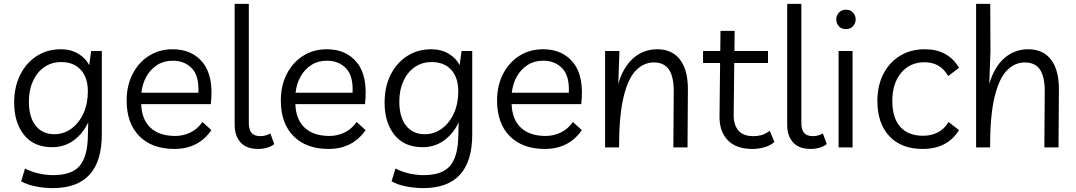

<svg xmlns="http://www.w3.org/2000/svg" viewBox="-20 -760 5549 990"><path d="M252 210Q210 210 165.5 201.5Q121 193 89 175L109 109Q142 126 180 134.5Q218 143 254 143Q350 143 390.5 95.5Q431 48 433 -56L435 -129Q407 -70 359 -35.5Q311 -1 249 -1Q154 -1 103.5 -65Q53 -129 53 -230Q53 -311 83.5 -373Q114 -435 168.5 -470.5Q223 -506 294 -506Q345 -506 383.5 -483Q422 -460 440 -424L450 -497H505V-67Q505 210 252 210ZM296 -440Q246 -440 208.5 -414Q171 -388 150 -342Q129 -296 129 -236Q129 -156 164 -112Q199 -68 260 -68Q309 -68 348.5 -97Q388 -126 410.5 -176Q433 -226 433 -289Q433 -360 396.5 -400Q360 -440 296 -440Z M879 8Q764 8 698.5 -58Q633 -124 633 -242Q633 -319 664 -379Q695 -439 748.5 -472.5Q802 -506 870 -506Q972 -506 1027.5 -435Q1083 -364 1067 -223H708Q711 -143 756.5 -101Q802 -59 884 -59Q924 -59 961 -76.5Q998 -94 1024 -131L1070 -89Q1003 8 879 8ZM871 -447Q825 -447 790.5 -425Q756 -403 735 -365.5Q714 -328 709 -282H1003Q1007 -369 969 -408Q931 -447 871 -447Z M1312 8Q1250 8 1220 -26Q1190 -60 1190 -116V-740H1263V-125Q1263 -92 1277 -75Q1291 -58 1323 -58Q1338 -58 1352 -62.5Q1366 -67 1374 -72L1394 -17Q1380 -5 1357.5 1.5Q1335 8 1312 8Z M1674 8Q1559 8 1493.5 -58Q1428 -124 1428 -242Q1428 -319 1459 -379Q1490 -439 1543.5 -472.5Q1597 -506 1665 -506Q1767 -506 1822.5 -435Q1878 -364 1862 -223H1503Q1506 -143 1551.5 -101Q1597 -59 1679 -59Q1719 -59 1756 -76.5Q1793 -94 1819 -131L1865 -89Q1798 8 1674 8ZM1666 -447Q1620 -447 1585.5 -425Q1551 -403 1530 -365.5Q1509 -328 1504 -282H1798Q1802 -369 1764 -408Q1726 -447 1666 -447Z M2162 210Q2120 210 2075.5 201.5Q2031 193 1999 175L2019 109Q2052 126 2090 134.5Q2128 143 2164 143Q2260 143 2300.5 95.5Q2341 48 2343 -56L2345 -129Q2317 -70 2269 -35.5Q2221 -1 2159 -1Q2064 -1 2013.5 -65Q1963 -129 1963 -230Q1963 -311 1993.5 -373Q2024 -435 2078.5 -470.5Q2133 -506 2204 -506Q2255 -506 2293.5 -483Q2332 -460 2350 -424L2360 -497H2415V-67Q2415 210 2162 210ZM2206 -440Q2156 -440 2118.5 -414Q2081 -388 2060 -342Q2039 -296 2039 -236Q2039 -156 2074 -112Q2109 -68 2170 -68Q2219 -68 2258.5 -97Q2298 -126 2320.5 -176Q2343 -226 2343 -289Q2343 -360 2306.5 -400Q2270 -440 2206 -440Z M2789 8Q2674 8 2608.5 -58Q2543 -124 2543 -242Q2543 -319 2574 -379Q2605 -439 2658.5 -472.5Q2712 -506 2780 -506Q2882 -506 2937.5 -435Q2993 -364 2977 -223H2618Q2621 -143 2666.5 -101Q2712 -59 2794 -59Q2834 -59 2871 -76.5Q2908 -94 2934 -131L2980 -89Q2913 8 2789 8ZM2781 -447Q2735 -447 2700.5 -425Q2666 -403 2645 -365.5Q2624 -328 2619 -282H2913Q2917 -369 2879 -408Q2841 -447 2781 -447Z M3100 0V-497H3174L3168 -327Q3193 -414 3245.5 -460Q3298 -506 3369 -506Q3445 -506 3486 -453Q3527 -400 3527 -300L3525 0H3452L3454 -291Q3454 -364 3429.5 -401Q3405 -438 3351 -438Q3300 -438 3259.5 -397.5Q3219 -357 3195.5 -261Q3172 -165 3172 0Z M3860 8Q3775 8 3732 -37.5Q3689 -83 3690 -159L3693 -435H3605V-497H3694L3695 -601H3768L3767 -497H3940V-435H3766L3763 -164Q3763 -116 3787.5 -87Q3812 -58 3864 -58Q3887 -58 3907 -63.5Q3927 -69 3949 -86L3973 -28Q3951 -9 3921 -0.5Q3891 8 3860 8Z M4161 8Q4099 8 4069 -26Q4039 -60 4039 -116V-740H4112V-125Q4112 -92 4126 -75Q4140 -58 4172 -58Q4187 -58 4201 -62.5Q4215 -67 4223 -72L4243 -17Q4229 -5 4206.5 1.5Q4184 8 4161 8Z M4376 -497V0H4304V-497ZM4342 -610Q4318 -610 4305 -625Q4292 -640 4292 -660Q4292 -680 4305.5 -695Q4319 -710 4342 -710Q4365 -710 4378.5 -695Q4392 -680 4392 -660Q4392 -640 4378.5 -625Q4365 -610 4342 -610Z M4737 8Q4628 8 4566 -57.5Q4504 -123 4504 -240Q4504 -319 4535 -379Q4566 -439 4621 -472.5Q4676 -506 4749 -506Q4869 -506 4925 -410L4869 -368Q4829 -439 4747 -439Q4672 -439 4626.5 -384.5Q4581 -330 4581 -240Q4581 -152 4622 -106Q4663 -60 4740 -60Q4781 -60 4815 -77Q4849 -94 4871 -131L4925 -89Q4865 8 4737 8Z M5013 0V-740H5086L5087 -497L5081 -327Q5106 -414 5158.5 -460Q5211 -506 5282 -506Q5358 -506 5399 -453Q5440 -400 5440 -300L5438 0H5365L5367 -291Q5367 -364 5342.5 -401Q5318 -438 5264 -438Q5213 -438 5172.5 -397.5Q5132 -357 5108.5 -261Q5085 -165 5085 0Z"/></svg>

Font: LivvicRegular
Style: Regular
Weight: 400
Designer: Jacques Le Bailly, Baron von Fonthausen
Version: Version 1.001; ttfautohint (v1.8.2)